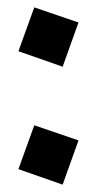

<svg xmlns="http://www.w3.org/2000/svg" viewBox="-20 -456 263 521"><path d="M30 3 73 -116 193 -75 150 45ZM30 -317 73 -436 193 -395 150 -275Z"/></svg>

Font: ZCOOL KuaiLe
Style: Regular
Weight: 400
Designer: Lui Bingke
Foundry: ZCOOL
Version: Version 2.000